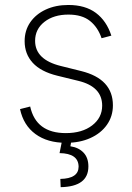

<svg xmlns="http://www.w3.org/2000/svg" viewBox="-20 -574 543 787"><path d="M436.4 -427.9 396.3 -417.3Q381.4 -462 348.9 -488.1Q316.4 -514.2 260.3 -514.2Q200.3 -514.2 162.1 -484.4Q123.9 -454.5 123.9 -406.6Q123.9 -329.5 229 -303.6L312.9 -282.7Q442.8 -250.4 442.8 -142.4Q442.8 -97.3 418.3 -62.5Q393.8 -27.7 350.5 -8.2Q307.2 11.4 250.4 11.4Q174.4 11.4 125.4 -24.5Q76.3 -60.4 62.1 -126.8L103.7 -137.4Q127.5 -28.4 250 -28.4Q316.8 -28.4 357.8 -60Q398.8 -91.6 398.8 -141Q398.8 -218.8 301.5 -242.5L214.5 -263.8Q147.7 -280.2 114.3 -316.4Q81 -352.6 81 -405.2Q81 -449.2 104 -482.6Q127.1 -516 167.6 -534.8Q208.1 -553.6 260.3 -553.6Q329.5 -553.6 373.2 -521Q416.9 -488.3 436.4 -427.9ZM235.4 -2.8H273.8L268.5 25.6Q302.2 30.5 322.3 51.5Q342.3 72.4 342.3 108.3Q342.3 191.1 228.7 193.2L227.3 159.4Q301.8 158 302.2 109.4Q301.8 54.7 224.1 53.6Z"/></svg>

Font: Inter Extra Light BETA
Style: Regular
Weight: 200
Designer: Rasmus Andersson
Foundry: rsms
Version: Version 3.011;git-f93a4a705